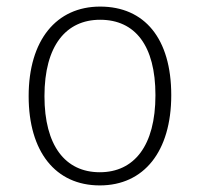

<svg xmlns="http://www.w3.org/2000/svg" viewBox="-20 -552 607 583"><path d="M284 -532C151 -532 67 -430 67 -260C67 -92 148 11 283 11C417 11 500 -92 500 -263C500 -435 419 -532 284 -532ZM284 -492C390 -492 452 -414 452 -263C452 -109 387 -29 283 -29C178 -29 115 -110 115 -260C115 -414 181 -492 284 -492Z"/></svg>

Font: Fira Sans ExtraLight
Style: Regular
Weight: 200
Designer: bBox Type GmbH & Carrois Corporate GbR & Edenspiekermann AG
Foundry: bBox Type GmbH & Carrois Corporate GbR & Edenspiekermann AG
Version: Version 4.300;PS 004.300;hotconv 1.0.88;makeotf.lib2.5.64775